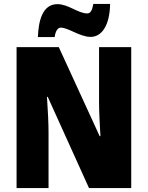

<svg xmlns="http://www.w3.org/2000/svg" viewBox="-20 -953 749 973"><path d="M172 -765H257C262 -803 277 -813 288 -813C326 -813 385 -766 439 -766C494 -766 536 -821 538 -933H453C447 -899 438 -885 422 -885C376 -885 326 -932 271 -932C194 -932 175 -845 172 -765ZM645 0V-714H482V-436C482 -391 485 -327 489 -263H485L278 -714H64V0H226V-281C226 -325 223 -393 218 -462H222L431 0Z"/></svg>

Font: Noto Sans Georgian Condensed Black
Style: Regular
Weight: 900
Width: 3
Designer: Monotype Design Team, Akaki Razmadze
Foundry: Google LLC
Version: Version 2.005